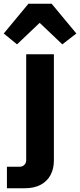

<svg xmlns="http://www.w3.org/2000/svg" viewBox="-68 -806 428 1026"><path d="M220 51Q220 95 202.5 128.5Q185 162 150 181Q115 200 63 200H-31V85H38Q47 85 55 80.5Q63 76 67.5 68Q72 60 72 51V-516H220ZM208 -786 340 -627 265 -569 144 -684 23 -569 -48 -627 84 -786Z"/></svg>

Font: iA Writer Quattro V
Style: Regular
Weight: 400
Designer: Mike Abbink, Paul van der Laan, Pieter van Rosmalen, Oliver Reichenstein
Foundry: Information Architects Inc.
Version: Version 2.000